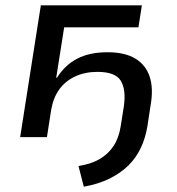

<svg xmlns="http://www.w3.org/2000/svg" viewBox="-20 -517 668 724"><path d="M296 187 276 109Q322 102 354.5 83.5Q387 65 407.5 34.5Q428 4 435 -40L447 -116Q456 -179 435.5 -212.5Q415 -246 347 -246Q301 -246 264 -229Q227 -212 204 -180.5Q181 -149 173 -103L157 0H56L134 -497H515L502 -414H222L192 -224H195Q225 -272 271.5 -296Q318 -320 385 -320Q451 -320 490.5 -296Q530 -272 544.5 -227.5Q559 -183 548 -121L536 -42Q529 2 511.5 39.5Q494 77 465 106Q436 135 394 156Q352 177 296 187Z"/></svg>

Font: Nunito Sans 7pt Medium
Style: Italic
Weight: 500
Italic angle: -9°
Designer: Vernon Adams
Foundry: Vernon Adams
Version: Version 3.101;gftools[0.9.27]